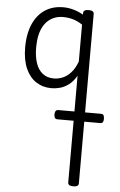

<svg xmlns="http://www.w3.org/2000/svg" viewBox="-71 -567 789 1260"><g transform="rotate(5 323.5 63.5)"><path d="M262 17Q205 17 161 -11.5Q117 -40 92 -96.5Q67 -153 67 -236Q67 -287 76.5 -330.5Q86 -374 105 -409Q124 -444 151.5 -468.5Q179 -493 214.5 -506Q250 -519 294 -519Q327 -519 361 -509.5Q395 -500 426 -482V-493Q426 -504 435 -509.5Q444 -515 461 -515Q479 -515 487.5 -509.5Q496 -504 496 -493V624Q496 635 487.5 640.5Q479 646 461 646Q444 646 435 640.5Q426 635 426 624V-79Q403 -40 374.5 -19Q346 2 317 9.5Q288 17 262 17ZM139 -240Q139 -182 153.5 -138.5Q168 -95 198 -71.5Q228 -48 272 -48Q302 -48 330.5 -60Q359 -72 384 -99.5Q409 -127 426 -173V-416Q393 -438 362 -446.5Q331 -455 298 -455Q269 -455 244.5 -446Q220 -437 200.5 -420Q181 -403 167 -377Q153 -351 146 -317Q139 -283 139 -240ZM320 217Q306 217 301.5 208Q297 199 297 188Q297 175 301.5 165.5Q306 156 320 156H600Q615 156 619 165.5Q623 175 623 188Q623 199 619 208Q615 217 600 217Z"/></g></svg>

Font: Playwrite BR Light
Style: Regular
Weight: 300
Version: Version 1.003